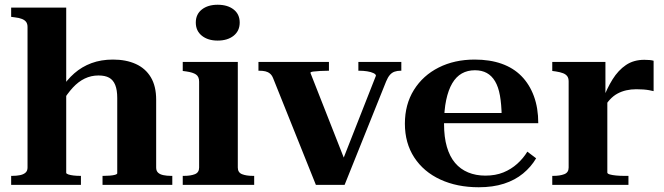

<svg xmlns="http://www.w3.org/2000/svg" viewBox="-20 -779 2799 809"><path d="M259 -747V-51Q259 -47 268 -44Q277 -41 290 -39.5Q303 -38 317 -38H321V0H27V-38H32Q50 -38 64.5 -41Q79 -44 87.5 -51.5Q96 -59 96 -73V-665Q96 -678 90.5 -686Q85 -694 73 -699Q61 -704 42 -706L27 -708V-747ZM706 0H412V-38H417Q429 -38 442.5 -39Q456 -40 465 -42.5Q474 -45 474 -49V-366Q474 -400 465.5 -421Q457 -442 440 -451.5Q423 -461 395 -461Q364 -461 337 -448Q310 -435 287 -410Q264 -385 242 -349L236 -402Q261 -442 293 -470Q325 -498 365.5 -513Q406 -528 456 -528Q511 -528 552 -509.5Q593 -491 615.5 -453.5Q638 -416 638 -359V-73Q638 -59 646 -51.5Q654 -44 668.5 -41Q683 -38 700 -38H706Z M897 -608Q856 -608 830.5 -628.5Q805 -649 805 -684Q805 -719 830.5 -739Q856 -759 897 -759Q939 -759 964.5 -739Q990 -719 990 -684Q990 -649 964.5 -628.5Q939 -608 897 -608ZM982 -518V-73Q982 -52 1000 -45Q1018 -38 1045 -38H1051V0H750V-38H756Q783 -38 801 -45Q819 -52 819 -73V-435Q819 -456 806 -465Q793 -474 765 -478L750 -480V-518Z M1564 -460Q1564 -466 1553.5 -471Q1543 -476 1527 -478.5Q1511 -481 1494 -481H1490V-518H1671V-481H1668Q1654 -481 1642.5 -477Q1631 -473 1622.5 -463Q1614 -453 1607 -436L1432 0H1311L1131 -449Q1126 -462 1117.5 -469Q1109 -476 1098 -478.5Q1087 -481 1072 -481H1069V-518H1366V-481H1364Q1347 -481 1329.5 -480Q1312 -479 1300 -477.5Q1288 -476 1288 -472L1441 -83L1413 -76Z M1851 -257Q1851 -201 1863 -160Q1875 -119 1897.5 -92.5Q1920 -66 1952.5 -52.5Q1985 -39 2025 -39Q2068 -39 2101 -52.5Q2134 -66 2159.5 -89Q2185 -112 2202 -140L2239 -112Q2218 -76 2184 -48Q2150 -20 2103.5 -5Q2057 10 1997 10Q1906 10 1835.5 -22.5Q1765 -55 1725.5 -115.5Q1686 -176 1686 -258Q1686 -339 1724 -400Q1762 -461 1828.5 -494.5Q1895 -528 1980 -528Q2044 -528 2093.5 -510.5Q2143 -493 2177 -458.5Q2211 -424 2229.5 -374Q2248 -324 2248 -260H1811V-303H2120L2094 -288Q2093 -340 2086.5 -376.5Q2080 -413 2066 -436.5Q2052 -460 2031 -471.5Q2010 -483 1981 -483Q1950 -483 1926 -469.5Q1902 -456 1885.5 -428Q1869 -400 1860 -357.5Q1851 -315 1851 -257Z M2734 -523V-395Q2726 -397 2715 -399Q2704 -401 2690.5 -402Q2677 -403 2661 -403Q2639 -403 2619 -398.5Q2599 -394 2581.5 -384.5Q2564 -375 2549 -358.5Q2534 -342 2521 -318L2519 -357Q2537 -406 2561 -444.5Q2585 -483 2617.5 -505Q2650 -527 2695 -527Q2708 -527 2718 -526Q2728 -525 2734 -523ZM2307 0V-38H2312Q2339 -38 2357.5 -45Q2376 -52 2376 -73V-436Q2376 -450 2370 -458Q2364 -466 2352.5 -470.5Q2341 -475 2322 -478L2307 -480V-518H2531V-364L2539 -368V-52Q2539 -47 2549.5 -44Q2560 -41 2576 -39.5Q2592 -38 2608 -38H2628V0Z"/></svg>

Font: Roboto Serif 120pt Expanded SemiBold
Style: Regular
Weight: 600
Width: 7
Designer: Greg Gazdowicz
Foundry: Commercial Type
Version: Version 1.008